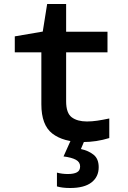

<svg xmlns="http://www.w3.org/2000/svg" viewBox="-20 -701 640 961"><path d="M395 10Q297 10 242 -32.5Q187 -75 187 -179V-439H54V-519L194 -543L216 -681H311V-542H518V-439H311V-194Q311 -135 339 -114Q367 -93 415 -93Q440 -93 467 -97Q494 -101 527 -108V-10Q462 10 395 10ZM331 240Q291 240 265 232V163Q291 170 320 170Q349 170 365 161.5Q381 153 381 132Q381 110 359.5 98.5Q338 87 298 82L337 -5H406L385 45Q423 53 448.5 73.5Q474 94 474 136Q474 184 438 212Q402 240 331 240Z"/></svg>

Font: Noto Sans Mono SemiBold
Style: Regular
Weight: 600
Designer: Monotype Design Team
Foundry: Monotype Imaging Inc.
Version: Version 2.014; ttfautohint (v1.8.4.7-5d5b)